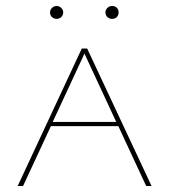

<svg xmlns="http://www.w3.org/2000/svg" viewBox="-20 -621 565 641"><path d="M147 -580Q147 -588 153.5 -594.5Q160 -601 169 -601Q178 -601 184.5 -594.5Q191 -588 191 -580Q191 -570 184.5 -564Q178 -558 169 -558Q160 -558 153.5 -564Q147 -570 147 -580ZM332 -580Q332 -588 338.5 -594.5Q345 -601 354 -601Q364 -601 370 -595Q376 -589 376 -580Q376 -570 370 -564Q364 -558 354 -558Q345 -558 338.5 -564Q332 -570 332 -580ZM375 -200H150L57 0H39L253 -459H271L486 0H468ZM368 -214 262 -442 156 -214Z"/></svg>

Font: Ysabeau SC Thin
Style: Regular
Weight: 200
Designer: Christian Thalmann (Catharsis Fonts)
Version: Version 0.003